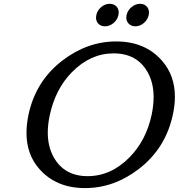

<svg xmlns="http://www.w3.org/2000/svg" viewBox="-20 -961 923 991"><path d="M739.7 -924.8Q749 -912.6 749 -897Q749 -890.6 747.6 -883.3Q742.2 -858.9 722.2 -842Q702.1 -825.2 678.7 -825.2Q655.3 -825.2 641.6 -841.8Q631.8 -854 631.8 -870.1Q631.8 -876.5 633.3 -883.3Q638.7 -907.7 659.2 -924.6Q679.7 -941.4 703.1 -941.4Q726.6 -941.4 739.7 -924.8ZM583.5 -924.8Q592.8 -912.6 592.8 -897Q592.8 -890.6 591.3 -883.3Q585.9 -858.9 565.9 -842Q545.9 -825.2 522 -825.2Q498 -825.2 484.9 -841.8Q475.6 -854 475.6 -869.6Q475.6 -876 477.1 -883.3Q482.4 -907.7 502.4 -924.6Q522.5 -941.4 546.4 -941.4Q570.3 -941.4 583.5 -924.8ZM182.6 -89.4Q116.7 -164.6 116.7 -274.9Q116.7 -318.8 127 -368.7Q164.1 -542.5 301.3 -647.9Q430.2 -747.1 579.6 -747.1Q729 -747.1 815.9 -647.9Q882.8 -571.8 882.8 -461.4Q882.8 -418 872.1 -368.7Q835 -195.8 697.3 -89.4Q568.4 9.8 418.9 9.8Q269.5 9.8 182.6 -89.4ZM432.1 -51.8Q553.2 -51.8 648.9 -149.4Q734.4 -236.3 762.7 -368.7Q772.9 -417.5 772.9 -460Q772.9 -533.2 742.2 -587.9Q688 -685.5 566.4 -685.5Q446.3 -685.5 350.6 -587.9Q266.6 -502 237.3 -368.7Q226.6 -319.8 226.6 -277.3Q226.6 -204.1 257.3 -149.4Q312 -51.8 432.1 -51.8Z"/></svg>

Font: Classica
Style: Book Oblique
Weight: 400
Italic angle: -12°
Designer: Wojciech Kalinowski "wmk69" (wmk69@o2.pl)
Foundry: Wojciech Kalinowski "wmk69" (wmk69@o2.pl)
Version: Version 2.1.1; 2021-05-14